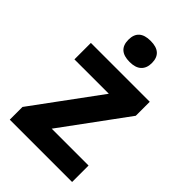

<svg xmlns="http://www.w3.org/2000/svg" viewBox="-226 -850 939 939"><g transform="rotate(45 244.0 -380.0)"><path d="M458 0H26.9V-87.9L279.8 -432.1H42V-545.9H449.2V-449.2L203.1 -113.8H458ZM241.7 -613.8Q160.6 -613.8 160.6 -686.8Q160.6 -759.8 241.7 -759.8Q322.8 -759.8 322.8 -687Q322.8 -652.3 302.5 -633.1Q282.2 -613.8 241.7 -613.8Z"/></g></svg>

Font: NotoSans-Bold
Style: Bold
Weight: 700
Designer: Monotype Design team
Foundry: Monotype Imaging Inc.
Version: Version 1.04